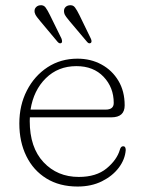

<svg xmlns="http://www.w3.org/2000/svg" viewBox="-20 -689 539 720"><path d="M447.5 -294Q447.5 -249 397.5 -249H92Q91.5 -242 91.5 -235Q91.5 -136 143.2 -80.8Q195 -25.5 275.5 -25.5Q341 -25.5 379.8 -57.5Q418.5 -89.5 429.5 -127.5Q433 -140.5 441.5 -140.5Q447.5 -140.5 449.5 -136.2Q451.5 -132 451.5 -126.5Q449 -91.5 425.5 -60.2Q402 -29 362.2 -9.2Q322.5 10.5 271 10.5Q203 10.5 154 -19.8Q105 -50 78.8 -103.5Q52.5 -157 52.5 -226Q52.5 -294.5 80.8 -349.5Q109 -404.5 158.2 -436.8Q207.5 -469 270.5 -469Q320.5 -469 360.5 -447.2Q400.5 -425.5 424 -386.2Q447.5 -347 447.5 -294ZM266.5 -441Q198 -441 152 -395.8Q106 -350.5 94.5 -278H376.5Q406.5 -278 406.5 -303Q406.5 -361 368.5 -401Q330.5 -441 266.5 -441ZM167.5 -632 210.5 -544.5Q215 -532 210.5 -528Q203.5 -523.5 196 -532L131.5 -609Q125 -617 118.5 -625.2Q112 -633.5 110 -642Q108 -653.5 113.8 -660.5Q119.5 -667.5 128.5 -669Q143 -671.5 150.8 -661Q158.5 -650.5 167.5 -632ZM278 -632 320.5 -544.5Q326 -532.5 320.5 -528Q313.5 -523.5 306.5 -532L241.5 -609Q235 -617 228.5 -625.2Q222 -633.5 220.5 -642Q218.5 -653.5 224 -660.5Q229.5 -667.5 239 -669Q253.5 -671.5 261.2 -661Q269 -650.5 278 -632Z"/></svg>

Font: Fraunces 9pt SuperSoft Thin
Style: Regular
Weight: 100
Version: Version 1.000;[b76b70a41]